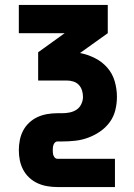

<svg xmlns="http://www.w3.org/2000/svg" viewBox="-20 -540 540 775"><path d="M444 215H211Q191 215 170.5 211.5Q150 208 131.5 199.5Q113 191 98 177Q83 163 73.5 145Q64 127 60 107Q56 87 56 66Q56 46 60 25.5Q64 5 73.5 -13Q83 -31 98 -45Q113 -59 131.5 -67.5Q150 -76 170.5 -79.5Q191 -83 211 -83H231Q246 -83 261 -86Q276 -89 288.5 -97Q301 -105 308 -119.5Q315 -134 315 -149Q315 -162 311 -175Q307 -188 298 -197.5Q289 -207 276 -211Q263 -215 250 -215H134V-329L241 -406H56V-520H415V-406L303 -326Q334 -320 363 -305.5Q392 -291 413 -267Q434 -243 443 -212Q452 -181 452 -149Q452 -122 445.5 -95.5Q439 -69 423 -47Q407 -25 384.5 -9.5Q362 6 336.5 15.5Q311 25 284.5 28Q258 31 231 31H211Q206 31 202 35Q198 39 196 44.5Q194 50 193.5 55.5Q193 61 193 66Q193 72 193.5 77.5Q194 83 196 88Q198 93 202 97Q206 101 211 101H444Z"/></svg>

Font: Iosevka Heavy
Style: Regular
Weight: 900
Monospace: yes
Designer: Belleve Invis
Foundry: Belleve Invis
Version: Version 32.5.0; ttfautohint (v1.8.4)